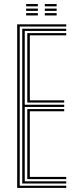

<svg xmlns="http://www.w3.org/2000/svg" viewBox="-20 -919 374 939"><path d="M64 0V-800H304V-789.2H76.5V-10.8H304V0ZM113.5 -43V-385.5H294V-374.8H125.8V-53.8H304V-43ZM88.8 -21.5V-778.5H304V-767.8H101V-406.8H294V-396H101V-32.2H304V-21.5ZM113.5 -417.5V-757H304V-746.2H125.8V-428.2H294V-417.5ZM199.2 -888V-899.2H257V-888ZM107.8 -843.5V-854.8H165.2V-843.5ZM107.8 -865.8V-877H165.2V-865.8ZM107.8 -888V-899.2H165.2V-888ZM199.2 -843.5V-854.8H257V-843.5ZM199.2 -865.8V-877H257V-865.8Z"/></svg>

Font: Big Shoulders Inline Text Thin Light
Style: Regular
Weight: 300
Version: Version 2.002